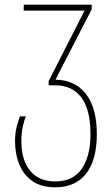

<svg xmlns="http://www.w3.org/2000/svg" viewBox="-20 -547 476 817"><path d="M215 250Q156 250 118.5 224Q81 198 62.5 153.5Q44 109 44 54Q44 18 51.5 -9.5Q59 -37 65 -52H90Q83 -35 77 -8.5Q71 18 71 54Q71 135 108.5 180Q146 225 215 225Q291 225 328 171Q365 117 365 24Q365 -81 326 -132.5Q287 -184 215 -184H187V-202L340 -502H81V-527H370V-507L216 -208Q299 -207 345.5 -147.5Q392 -88 392 24Q392 134 346.5 192Q301 250 215 250Z"/></svg>

Font: Noto Sans Georgian Condensed Thin
Style: Regular
Weight: 100
Width: 3
Designer: Monotype Design Team, Akaki Razmadze
Foundry: Google LLC
Version: Version 2.005; ttfautohint (v1.8.4.7-5d5b)